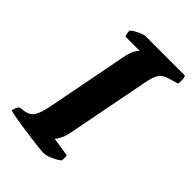

<svg xmlns="http://www.w3.org/2000/svg" viewBox="-227 -789 873 873"><g transform="rotate(45 209.5 -352.0)"><path d="M222 0Q215 0 191 -2.5Q167 -5 135 -9.5Q103 -14 71.5 -18.5Q40 -23 16 -27.5Q-8 -32 -16 -35Q-14 -46 -9 -56Q-4 -66 0 -70L30 -74Q58 -78 72.5 -101Q87 -124 97 -178L171 -559Q180 -606 191.5 -621.5Q203 -637 205 -638H113Q111 -642 108.5 -651Q106 -660 107 -671Q114 -678 127.5 -685.5Q141 -693 154.5 -698.5Q168 -704 174 -704H429Q433 -698 434.5 -685.5Q436 -673 433 -656L388 -643Q357 -634 344.5 -615.5Q332 -597 324 -557L245 -150Q240 -125 230.5 -107Q221 -89 214 -82L305 -68Q307 -64 307.5 -55Q308 -46 306 -35Q290 -22 265.5 -11Q241 0 222 0Z"/></g></svg>

Font: Texturina 72pt 72pt Black
Style: Italic
Weight: 900
Italic angle: -11°
Designer: Guillermo Torres Carreño
Foundry: Omnibus-Type
Version: Version 1.002; ttfautohint (v1.8.3)